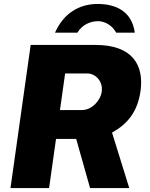

<svg xmlns="http://www.w3.org/2000/svg" viewBox="-20 -950 756 970"><path d="M258 -785H371C396 -827 439 -843 475 -843C510 -843 547 -822 567 -785H661C646 -895 563 -930 473 -930C385 -930 303 -887 258 -785ZM633 0 546 -280C619 -321 674 -379 690 -490C708 -621 650 -723 462 -723H135L33 0H228L263 -248H365L435 0ZM394 -394H283L309 -579H420C464 -579 501 -538 494 -487C487 -440 443 -394 394 -394Z"/></svg>

Font: United Sans Black
Style: Italic
Weight: 900
Italic angle: -8°
Designer: Pablo Impallari, Rodrigo Fuenzalida (Modified by Dan O. Williams)
Version: Version 1.000;PS 001.000;hotconv 1.0.88;makeotf.lib2.5.64775